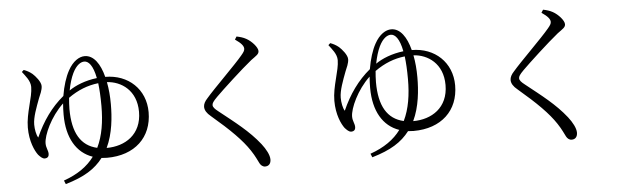

<svg xmlns="http://www.w3.org/2000/svg" viewBox="-51 -991 4103 1248"><g transform="rotate(-5 2000.0 -367.5)"><path d="M112 -689C132 -662 164 -628 164 -587C164 -518 119 -420 119 -325C119 -235 149 -172 170 -144C183 -130 196 -116 211 -116C230 -116 239 -127 239 -143C239 -167 225 -183 225 -213C225 -266 277 -383 361 -462C359 -438 358 -414 358 -388C358 -238 418 -136 523 -100C479 -40 414 6 323 38L333 62C456 26 527 -19 579 -87L615 -85C797 -85 910 -193 910 -357C910 -507 799 -610 649 -610C627 -696 586 -756 527 -756C492 -756 450 -731 418 -672C396 -632 378 -576 367 -510C287 -444 227 -359 181 -255C169 -273 162 -310 162 -341C162 -389 186 -450 208 -509C217 -531 232 -561 232 -587C232 -615 198 -654 180 -670C162 -685 144 -694 125 -701ZM403 -495C466 -540 530 -565 600 -573C605 -533 608 -484 608 -424C608 -322 594 -231 557 -155C451 -179 399 -267 399 -422C399 -446 401 -471 403 -495ZM657 -575C750 -570 848 -505 848 -365C848 -216 738 -149 619 -149H618C661 -239 670 -347 670 -430C670 -481 666 -530 657 -575ZM411 -542C419 -585 431 -624 445 -653C470 -704 499 -721 522 -721C549 -721 578 -691 594 -607C518 -598 454 -572 411 -542Z M1510 -778C1551 -750 1565 -731 1565 -714C1565 -702 1559 -692 1542 -672C1496 -616 1348 -472 1298 -413C1282 -396 1272 -378 1272 -360C1272 -338 1285 -317 1311 -296C1432 -193 1504 -121 1551 -50C1579 -8 1588 17 1599 37C1606 50 1618 61 1634 61C1659 61 1672 44 1672 18C1672 -11 1651 -50 1623 -86C1552 -176 1465 -241 1362 -323C1340 -340 1328 -353 1328 -366C1328 -378 1334 -389 1363 -418C1405 -460 1537 -582 1604 -636C1639 -662 1656 -670 1656 -691C1656 -715 1619 -757 1584 -776C1564 -787 1546 -792 1522 -797Z M2112 -689C2132 -662 2164 -628 2164 -587C2164 -518 2119 -420 2119 -325C2119 -235 2149 -172 2170 -144C2183 -130 2196 -116 2211 -116C2230 -116 2239 -127 2239 -143C2239 -167 2225 -183 2225 -213C2225 -266 2277 -383 2361 -462C2359 -438 2358 -414 2358 -388C2358 -238 2418 -136 2523 -100C2479 -40 2414 6 2323 38L2333 62C2456 26 2527 -19 2579 -87L2615 -85C2797 -85 2910 -193 2910 -357C2910 -507 2799 -610 2649 -610C2627 -696 2586 -756 2527 -756C2492 -756 2450 -731 2418 -672C2396 -632 2378 -576 2367 -510C2287 -444 2227 -359 2181 -255C2169 -273 2162 -310 2162 -341C2162 -389 2186 -450 2208 -509C2217 -531 2232 -561 2232 -587C2232 -615 2198 -654 2180 -670C2162 -685 2144 -694 2125 -701ZM2403 -495C2466 -540 2530 -565 2600 -573C2605 -533 2608 -484 2608 -424C2608 -322 2594 -231 2557 -155C2451 -179 2399 -267 2399 -422C2399 -446 2401 -471 2403 -495ZM2657 -575C2750 -570 2848 -505 2848 -365C2848 -216 2738 -149 2619 -149H2618C2661 -239 2670 -347 2670 -430C2670 -481 2666 -530 2657 -575ZM2411 -542C2419 -585 2431 -624 2445 -653C2470 -704 2499 -721 2522 -721C2549 -721 2578 -691 2594 -607C2518 -598 2454 -572 2411 -542Z M3510 -778C3551 -750 3565 -731 3565 -714C3565 -702 3559 -692 3542 -672C3496 -616 3348 -472 3298 -413C3282 -396 3272 -378 3272 -360C3272 -338 3285 -317 3311 -296C3432 -193 3504 -121 3551 -50C3579 -8 3588 17 3599 37C3606 50 3618 61 3634 61C3659 61 3672 44 3672 18C3672 -11 3651 -50 3623 -86C3552 -176 3465 -241 3362 -323C3340 -340 3328 -353 3328 -366C3328 -378 3334 -389 3363 -418C3405 -460 3537 -582 3604 -636C3639 -662 3656 -670 3656 -691C3656 -715 3619 -757 3584 -776C3564 -787 3546 -792 3522 -797Z"/></g></svg>

Font: Harano Aji Mincho
Style: Regular
Weight: 400
Foundry: Masamichi Hosoda
Version: HaranoAjiMincho-Regular version 20230610;ttx 4.39.4